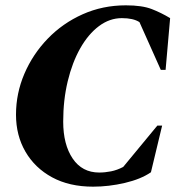

<svg xmlns="http://www.w3.org/2000/svg" viewBox="-20 -690 702 720"><path d="M329 10Q240 10 175.5 -25Q111 -60 75.5 -121Q40 -182 40 -260Q40 -340 71.5 -413.5Q103 -487 159 -545Q215 -603 290 -636.5Q365 -670 452 -670Q513 -670 549 -656Q585 -642 618 -622L601 -428H583L503 -607Q480 -622 437 -622Q391 -622 351 -592Q311 -562 281 -509Q251 -456 234 -385.5Q217 -315 217 -234Q217 -148 252.5 -95.5Q288 -43 352 -43Q374 -43 396.5 -47.5Q419 -52 442 -64L570 -219H588L546 -44Q508 -18 448 -4Q388 10 329 10Z"/></svg>

Font: Spectral SC ExtraBold
Style: Italic
Weight: 800
Italic angle: -10°
Designer: Jean-Baptiste Levee
Foundry: Production Type
Version: Version 2.001